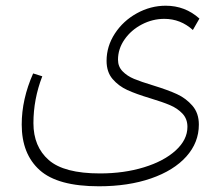

<svg xmlns="http://www.w3.org/2000/svg" viewBox="-20 -558 784 672"><path d="M516 -259Q568 -243 599.5 -228.5Q631 -214 653.5 -188Q676 -162 676 -122Q676 -59 632 -10Q588 39 508.5 66.5Q429 94 326 94Q182 94 119 37.5Q56 -19 56 -122Q56 -211 96 -301L128 -291Q97 -211 97 -127Q97 -45 150.5 2Q204 49 330 49Q414 49 484 27.5Q554 6 595 -31.5Q636 -69 636 -114Q636 -142 618.5 -160.5Q601 -179 575 -190Q549 -201 506 -214Q456 -229 425.5 -243Q395 -257 374 -281.5Q353 -306 353 -345Q353 -396 382 -440.5Q411 -485 459 -511.5Q507 -538 560 -538Q628 -538 678 -493L655 -453Q612 -492 555 -492Q514 -492 476.5 -472.5Q439 -453 416 -420Q393 -387 393 -349Q393 -325 409 -308.5Q425 -292 449 -282Q473 -272 516 -259Z"/></svg>

Font: FiraGO ExtraLight
Style: Regular
Weight: 200
Designer: bBox Type
Foundry: bBox Type GmbH
Version: Version 1.001